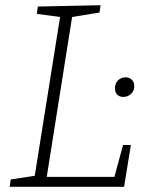

<svg xmlns="http://www.w3.org/2000/svg" viewBox="-20 -715 566 735"><path d="M418 -38 451 -160H481L455 0H17L21 -28L113 -42L210 -650L121 -662L125 -690L365 -695L361 -667L256 -650L159 -38ZM420 -377Q420 -396 432 -407.5Q444 -419 461 -419Q475 -419 484.5 -410Q494 -401 494 -385Q494 -367 481.5 -355.5Q469 -344 452 -344Q437 -344 428.5 -353Q420 -362 420 -377Z"/></svg>

Font: Bitter Pro Light
Style: Italic
Weight: 300
Italic angle: -9°
Designer: Sol Matas, and Bitter project Authors
Foundry: Sol Matas
Version: Version 1.010